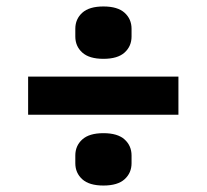

<svg xmlns="http://www.w3.org/2000/svg" viewBox="-20 -602 640 594"><path d="M532 -247H67V-365H532ZM213 -97V-121Q213 -151 234.5 -170.5Q256 -190 300 -190Q344 -190 365.5 -170.5Q387 -151 387 -121V-97Q387 -67 365.5 -47.5Q344 -28 300 -28Q256 -28 234.5 -47.5Q213 -67 213 -97ZM213 -489V-513Q213 -543 234.5 -562.5Q256 -582 300 -582Q344 -582 365.5 -562.5Q387 -543 387 -513V-489Q387 -459 365.5 -439.5Q344 -420 300 -420Q256 -420 234.5 -439.5Q213 -459 213 -489Z"/></svg>

Font: Aneliza
Style: Bold
Weight: 700
Designer: Mike Abbink, Paul van der Laan, Pieter van Rosmalen
Foundry: Bold Monday
Version: Version 3.0